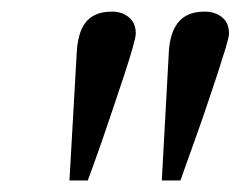

<svg xmlns="http://www.w3.org/2000/svg" viewBox="-20 -734 416 332"><path d="M214.8 -675.8Q214.8 -670.4 209.5 -651.6Q204.1 -632.8 195.6 -606.7Q187 -580.6 177 -551Q167 -521.5 158 -495.1Q148.9 -468.8 141.6 -448.7Q134.3 -428.7 131.8 -421.9H100.1L112.8 -645Q113.8 -660.2 117.2 -672.6Q120.6 -685.1 127.4 -694.3Q134.3 -703.6 145.5 -708.7Q156.7 -713.9 173.8 -713.9Q190.9 -713.9 202.9 -704.1Q214.8 -694.3 214.8 -675.8ZM376 -675.8Q376 -670.4 370.4 -651.6Q364.7 -632.8 356.2 -606.7Q347.7 -580.6 337.6 -551Q327.6 -521.5 318.1 -495.1Q308.6 -468.8 301.5 -448.7Q294.4 -428.7 292 -421.9H259.8L272 -645Q272.9 -660.2 276.6 -672.6Q280.3 -685.1 287.4 -694.3Q294.4 -703.6 305.7 -708.7Q316.9 -713.9 334 -713.9Q352.1 -713.9 364 -704.1Q376 -694.3 376 -675.8Z"/></svg>

Font: Charis SIL Viet
Style: Italic
Weight: 400
Italic angle: -11°
Foundry: SIL International
Version: Version 5.000